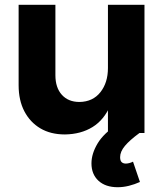

<svg xmlns="http://www.w3.org/2000/svg" viewBox="-20 -557 700 804"><path d="M212 -242Q212 -190 239 -160Q266 -130 313 -130Q369 -131 400.5 -171Q432 -211 432 -272H469Q469 -178 442.5 -116.5Q416 -55 367.5 -25Q319 5 252 6Q192 6 149 -19.5Q106 -45 82 -91Q58 -137 58 -200V-537H212ZM432 -537H585V0H432ZM474 -38 564 0Q523 30 503 54Q483 78 483 101Q483 116 489.5 122Q496 128 507 128Q513 128 521 126Q529 124 537 120L566 205Q544 215 520 221Q496 227 473 227Q422 227 392.5 200Q363 173 363 127Q363 87 388.5 44Q414 1 474 -38Z"/></svg>

Font: Alexandria SemiBold
Style: Regular
Weight: 600
Designer: Mohamed Gaber
Foundry: Kief Type Foundry
Version: Version 5.100